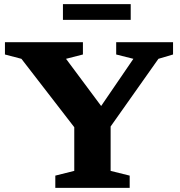

<svg xmlns="http://www.w3.org/2000/svg" viewBox="-20 -912 876 932"><path d="M84 -626.5 4 -647.5V-707H382.5V-647.5L300.5 -626.5L471 -397.5L627.5 -626.5L544 -647.5V-707H820V-647.5L749 -626.5L517 -298V-82.5L609.5 -59.5V0H248.5V-59.5L340.5 -82.5V-294.5ZM285.5 -815.5V-892H614.5V-815.5Z"/></svg>

Font: Newsreader 6pt SemiBold
Style: Regular
Weight: 600
Designer: Hugues Gentile
Foundry: Production Type
Version: Version 1.003; ttfautohint (v1.8.3)